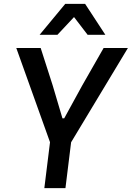

<svg xmlns="http://www.w3.org/2000/svg" viewBox="-20 -976 684 996"><path d="M241 -234 64.5 -727H191L253 -534L304 -362H313L407 -533.5L517.5 -727H643.5L346.5 -234ZM210 0 246.5 -295.5H356L319.5 0ZM185.5 -795.5 318.5 -956H421.5L526.5 -795.5H434.5L364 -887.5L278 -795.5Z"/></svg>

Font: Spline Sans Mono Medium
Style: Italic
Weight: 500
Italic angle: -4°
Monospace: yes
Designer: Eben Sorkin, Mirko Velimirovic
Foundry: Sorkin Type
Version: Version 1.004